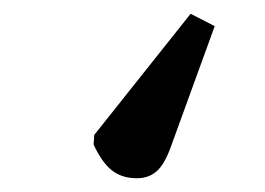

<svg xmlns="http://www.w3.org/2000/svg" viewBox="-20 -78 385 279"><path d="M257 -58 292 -40 228 136Q219 161 207.5 171Q196 181 179 181Q157 181 142.5 169.5Q128 158 116 132L117 118Z"/></svg>

Font: Literata 12pt
Style: Regular
Weight: 400
Designer: Latin by Veronika Burian and Jose Scaglione. Greek by Irene Vlachou. Cyrillic by Vera Evstafieva.
Foundry: TypeTogether
Version: Version 3.002